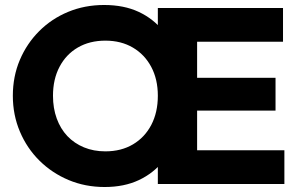

<svg xmlns="http://www.w3.org/2000/svg" viewBox="-20 -738 1200 770"><path d="M399.5 12Q322 12 255.2 -16Q188.5 -44 138.2 -93.8Q88 -143.5 59.8 -210.2Q31.5 -277 31.5 -354Q31.5 -431.5 59.5 -497.5Q87.5 -563.5 137.2 -613.2Q187 -663 253.5 -690.5Q320 -718 397.5 -718Q477 -718 536 -690.5Q595 -663 634.8 -613.2Q674.5 -563.5 694.2 -497Q714 -430.5 714 -353Q714 -276 694.2 -209.5Q674.5 -143 635.2 -93.2Q596 -43.5 537 -15.8Q478 12 399.5 12ZM402.5 -131Q466 -131 513.2 -159Q560.5 -187 586.8 -237.2Q613 -287.5 613 -354Q613 -420 586.5 -469.8Q560 -519.5 512.8 -547.2Q465.5 -575 402.5 -575Q339.5 -575 292.2 -547.5Q245 -520 218.8 -470.2Q192.5 -420.5 192.5 -354Q192.5 -304 207.5 -262.8Q222.5 -221.5 250.2 -192.2Q278 -163 316.8 -147Q355.5 -131 402.5 -131ZM613 0V-706H770.5V0ZM733.5 0V-135.5H1120.5V0ZM733.5 -294.5V-426H1085V-294.5ZM733.5 -570.5V-706H1115V-570.5Z"/></svg>

Font: Outfit Thin
Style: Regular
Weight: 100
Designer: Rodrigo Fuenzalida
Foundry: fragTYPE
Version: Version 1.100;gftools[0.9.27]